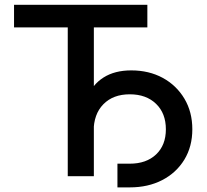

<svg xmlns="http://www.w3.org/2000/svg" viewBox="-20 -748 880 815"><path d="M39.6 -631.8V-727.5H605.5V-631.8H378.4V0H267.6V-631.8ZM478.5 47.4V-53.2H530.8Q601.1 -53.2 642.6 -92.5Q684.1 -131.8 684.1 -199.2Q684.1 -267.1 642.3 -307.4Q600.6 -347.7 530.8 -347.7Q460 -347.7 418.7 -305.4Q377.4 -263.2 377.4 -189.9H324.2Q324.2 -273.4 348.1 -331.3Q372.1 -389.2 419.7 -419.2Q467.3 -449.2 537.1 -449.2Q612.3 -449.2 670.7 -417.5Q729 -385.7 762.7 -329.3Q796.4 -272.9 796.4 -199.2Q796.4 -126 762.5 -70.3Q728.5 -14.6 668.7 16.4Q608.9 47.4 530.8 47.4Z"/></svg>

Font: Inter 18pt Medium
Style: Regular
Weight: 500
Designer: Rasmus Andersson
Foundry: rsms
Version: Version 4.001;git-66647c0bb